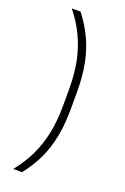

<svg xmlns="http://www.w3.org/2000/svg" viewBox="-153 -724 582 892"><g transform="rotate(20 138.0 -278.0)"><path d="M155.5 -317Q155.5 -394 142.8 -456Q130 -518 104.2 -571.8Q78.5 -625.5 38.5 -675H82Q119.5 -627 144.5 -574.5Q169.5 -522 182 -459.5Q194.5 -397 194.5 -319V-237Q194.5 -159.5 182.2 -96.8Q170 -34 145 18.5Q120 71 82 119H38.5Q78.5 69 104.2 15.5Q130 -38 142.8 -100.5Q155.5 -163 155.5 -239Z"/></g></svg>

Font: Anek Gujarati Medium ExtraLight
Style: Regular
Weight: 250
Version: Version 1.003